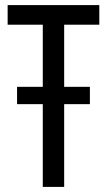

<svg xmlns="http://www.w3.org/2000/svg" viewBox="-20 -734 421 754"><path d="M148 -325H47V-393H148V-637H10V-714H370V-637H232V-393H333V-325H232V0H148Z"/></svg>

Font: Noto Sans UI Cond
Style: Regular
Weight: 400
Width: 3
Designer: Monotype Design Team
Foundry: Monotype Imaging Inc.
Version: Version 1.001